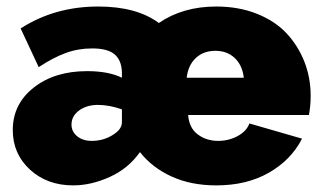

<svg xmlns="http://www.w3.org/2000/svg" viewBox="-20 -556 982 586"><path d="M19 -159.2Q19 -238.3 82.8 -288.6Q146.5 -338.9 246.1 -338.9Q311 -338.9 352.1 -318.8V-335Q351.1 -372.1 329.8 -390.1Q308.6 -408.2 261.2 -408.2Q218.8 -408.2 180.7 -394.3Q142.6 -380.4 98.1 -351.1L43 -469.2Q147 -536.1 279.8 -536.1Q397 -536.1 464.8 -485.8Q538.1 -536.1 640.1 -536.1Q708.5 -536.1 764.2 -513.9Q819.8 -491.7 855 -453.9Q890.1 -416 909.2 -367.2Q928.2 -318.4 928.2 -263.2Q928.2 -234.4 922.9 -205.1H554.2Q557.1 -165.5 583.5 -145.8Q609.9 -126 646 -126Q677.7 -126 705.1 -140.6Q732.4 -155.3 741.2 -179.2L901.9 -132.8Q868.2 -67.4 800.5 -28.8Q732.9 9.8 640.1 9.8Q563 9.8 503.7 -17.3Q444.3 -44.4 407.2 -91.8Q371.6 -41.5 314.9 -15.9Q258.3 9.8 203.1 9.8Q124 9.8 71.5 -38.3Q19 -86.4 19 -159.2ZM724.1 -318.8Q719.7 -356.9 696.5 -378.9Q673.3 -400.9 637.2 -400.9Q601.1 -400.9 577.6 -378.9Q554.2 -356.9 549.8 -318.8ZM327.1 -146Q352.1 -162.1 352.1 -183.1V-222.2Q313.5 -235.8 278.8 -235.8Q244.6 -235.8 221.4 -218.8Q198.2 -201.7 198.2 -175.8Q198.2 -154.3 215.6 -140.1Q232.9 -126 259.8 -126Q297.4 -126 327.1 -146Z"/></svg>

Font: Rawline Black
Style: Regular
Weight: 900
Designer: Matt McInerney, Pablo Impallari, Rodrigo Fuenzalida
Foundry: Matt McInerney, Pablo Impallari, Rodrigo Fuenzalida
Version: Version 4.020;PS 004.020;hotconv 1.0.88;makeotf.lib2.5.64775